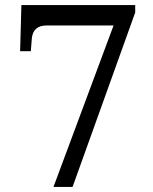

<svg xmlns="http://www.w3.org/2000/svg" viewBox="-20 -734 599 754"><path d="M265 0 511 -685V-714H64L59 -533H101L105 -583C108 -616 127 -634 163 -634H426L190 0Z"/></svg>

Font: Noto Fangsong KSS Rotated
Style: Regular
Weight: 400
Designer: LIU Zhao, ZHANG Congyu, Kushim JIANG
Foundry: Guyu Beijing Co. Ltd.
Version: Version 1.000;November 16, 2022;FontCreator 11.5.0.2427 64-b